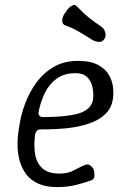

<svg xmlns="http://www.w3.org/2000/svg" viewBox="-20 -755 524 782"><path d="M213 7Q167 7 136 -7Q105 -21 87 -45Q69 -69 60.5 -99Q52 -129 51.5 -161.5Q51 -194 56 -225L60 -250Q66 -289 82.5 -333.5Q99 -378 127.5 -417.5Q156 -457 198 -482Q240 -507 297 -507Q349 -507 379.5 -490.5Q410 -474 424 -449Q438 -424 440.5 -398Q443 -372 440 -352Q434 -316 411.5 -293Q389 -270 356 -257Q323 -244 285.5 -237.5Q248 -231 211.5 -229.5Q175 -228 146 -228Q136 -228 130.5 -222.5Q125 -217 123 -208Q117 -164 123 -127.5Q129 -91 152.5 -69.5Q176 -48 223 -48Q258 -48 285.5 -63.5Q313 -79 329 -84Q338 -87 345.5 -82.5Q353 -78 358.5 -70Q364 -62 364 -52Q366 -34 362 -28.5Q358 -23 353 -21Q335 -14 296.5 -3.5Q258 7 213 7ZM156 -278Q263 -279 308 -295.5Q353 -312 359 -350Q362 -376 356.5 -400.5Q351 -425 335 -441Q319 -457 288 -457Q241 -457 210.5 -434.5Q180 -412 162.5 -376Q145 -340 137 -298Q136 -289 141 -283.5Q146 -278 156 -278ZM393 -646Q404 -639 408.5 -623.5Q413 -608 405 -596L403 -594Q396 -583 381 -584.5Q366 -586 354 -594Q327 -611 300.5 -626.5Q274 -642 245 -652Q237 -655 234.5 -663.5Q232 -672 235 -682.5Q238 -693 244 -701L250 -709Q258 -723 271.5 -731Q285 -739 292 -730Q324 -697 345.5 -680.5Q367 -664 393 -646Z"/></svg>

Font: Winky Sans Light
Style: Italic
Weight: 300
Italic angle: -8.97852°
Designer: Simon Atzbach
Foundry: typofactur
Version: Version 1.205